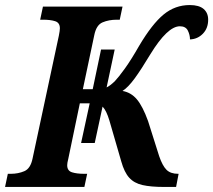

<svg xmlns="http://www.w3.org/2000/svg" viewBox="-40 -740 844 760"><path d="M-20 0 -9 -52H3Q32 -52 56.5 -62.5Q81 -73 89 -113L193 -599Q197 -619 197 -628Q197 -650 178.5 -656Q160 -662 131 -662H119L130 -714H445L434 -662H422Q391 -662 366 -651.5Q341 -641 333 -600L288 -387H327L360 -544H414L382 -394Q395 -400 414 -418Q430 -435 454.5 -469Q479 -503 511 -559Q562 -645 607.5 -682.5Q653 -720 711 -720Q748 -720 766 -704.5Q784 -689 784 -662Q784 -628 763 -606.5Q742 -585 712 -584Q712 -602 703.5 -619Q695 -636 672 -636Q623 -636 555 -525Q519 -465 493 -429.5Q467 -394 445 -380Q479 -374 502 -346.5Q525 -319 546 -261L590 -122Q603 -84 619 -68Q635 -52 665 -52H667L657 0H609Q557 0 524 -7.5Q491 -15 471.5 -36.5Q452 -58 440 -101L393 -263Q381 -303 366 -318L335 -174H281L315 -331H276L230 -110Q228 -103 227 -96.5Q226 -90 226 -86Q226 -64 245 -58Q264 -52 293 -52H305L294 0Z"/></svg>

Font: Noto Serif SemiCondensed
Style: Bold Italic
Weight: 700
Width: 4
Italic angle: -12°
Designer: Monotype Design Team
Foundry: Monotype Imaging Inc.
Version: Version 2.014